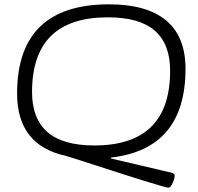

<svg xmlns="http://www.w3.org/2000/svg" viewBox="-20 -726 917 887"><path d="M757 141Q752 141 719.5 131.5Q687 122 638 107Q589 92 534 74Q479 56 427 39.5Q375 23 337 10.5Q299 -2 284 -6Q59 -55 59 -294Q59 -706 484 -706Q658 -706 747.5 -631.5Q837 -557 837 -408Q837 -37 492 2V6L773 72Q787 76 787 86Q787 93 783 106Q779 119 772 130Q765 141 757 141ZM416 -54Q766 -54 766 -399Q766 -522 695.5 -584Q625 -646 478 -646Q128 -646 128 -301Q128 -178 199 -116Q270 -54 416 -54Z"/></svg>

Font: Asap Expanded Expanded Light
Style: Italic
Weight: 300
Width: 7
Italic angle: -6°
Designer: Pablo Cosgaya
Foundry: Omnibus-Type
Version: Version 3.001; ttfautohint (v1.8.4.7-5d5b)